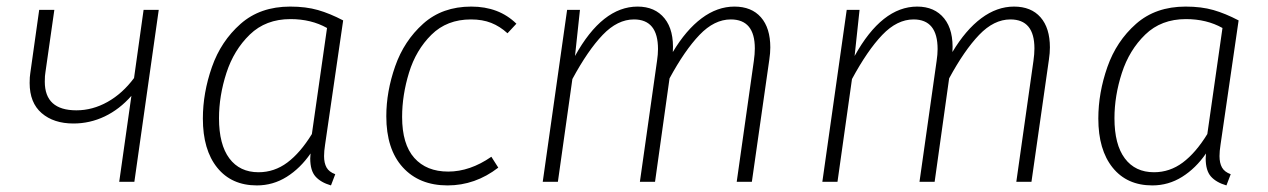

<svg xmlns="http://www.w3.org/2000/svg" viewBox="-20 -552 3850 583"><path d="M388 0H342L379 -261Q343 -220 298 -198.5Q253 -177 203 -177Q143 -177 106.5 -208.5Q70 -240 70 -300Q70 -319 72 -330L99 -522H145L118 -333Q116 -323 116 -304Q116 -217 212 -217Q261 -217 306.5 -242.5Q352 -268 387 -315L416 -522H462Z M1022 -490 967 -112Q964 -93 964 -78Q964 -57 971.5 -43.5Q979 -30 998 -23L985 11Q954 2 938 -16Q922 -34 922 -71L923 -86Q892 -41 850.5 -15Q809 11 760 11Q683 11 639.5 -43Q596 -97 596 -192Q596 -270 623.5 -348.5Q651 -427 710.5 -479.5Q770 -532 861 -532Q909 -532 945.5 -521.5Q982 -511 1022 -490ZM645 -193Q645 -113 676.5 -71Q708 -29 765 -29Q813 -29 852.5 -58.5Q892 -88 927 -145L973 -467Q925 -494 862 -494Q787 -494 738.5 -447Q690 -400 667.5 -330.5Q645 -261 645 -193Z M1548 -480 1521 -451Q1498 -472 1471.5 -482.5Q1445 -493 1410 -493Q1337 -493 1290 -446.5Q1243 -400 1222 -331.5Q1201 -263 1201 -197Q1201 -114 1238 -72.5Q1275 -31 1341 -31Q1407 -31 1472 -76L1493 -43Q1423 11 1339 11Q1253 11 1203 -44Q1153 -99 1153 -199Q1153 -274 1180 -351Q1207 -428 1265 -480Q1323 -532 1411 -532Q1495 -532 1548 -480Z M2319 -408Q2319 -391 2316 -371L2263 0H2217L2269 -367Q2272 -388 2272 -405Q2272 -493 2199 -493Q2149 -493 2104 -446Q2059 -399 2013 -314L1969 0H1923L1975 -367Q1978 -387 1978 -403Q1978 -493 1905 -493Q1855 -493 1810 -446Q1765 -399 1718 -312L1674 0H1628L1702 -522H1741L1726 -382Q1809 -532 1916 -532Q1969 -532 1998 -496Q2027 -460 2023 -394Q2063 -461 2110.5 -496.5Q2158 -532 2210 -532Q2262 -532 2290.5 -499.5Q2319 -467 2319 -408Z M3168 -408Q3168 -391 3165 -371L3112 0H3066L3118 -367Q3121 -388 3121 -405Q3121 -493 3048 -493Q2998 -493 2953 -446Q2908 -399 2862 -314L2818 0H2772L2824 -367Q2827 -387 2827 -403Q2827 -493 2754 -493Q2704 -493 2659 -446Q2614 -399 2567 -312L2523 0H2477L2551 -522H2590L2575 -382Q2658 -532 2765 -532Q2818 -532 2847 -496Q2876 -460 2872 -394Q2912 -461 2959.5 -496.5Q3007 -532 3059 -532Q3111 -532 3139.5 -499.5Q3168 -467 3168 -408Z M3741 -490 3686 -112Q3683 -93 3683 -78Q3683 -57 3690.5 -43.5Q3698 -30 3717 -23L3704 11Q3673 2 3657 -16Q3641 -34 3641 -71L3642 -86Q3611 -41 3569.5 -15Q3528 11 3479 11Q3402 11 3358.5 -43Q3315 -97 3315 -192Q3315 -270 3342.5 -348.5Q3370 -427 3429.5 -479.5Q3489 -532 3580 -532Q3628 -532 3664.5 -521.5Q3701 -511 3741 -490ZM3364 -193Q3364 -113 3395.5 -71Q3427 -29 3484 -29Q3532 -29 3571.5 -58.5Q3611 -88 3646 -145L3692 -467Q3644 -494 3581 -494Q3506 -494 3457.5 -447Q3409 -400 3386.5 -330.5Q3364 -261 3364 -193Z"/></svg>

Font: Fira Sans ExtraLight
Style: Italic
Weight: 275
Italic angle: -8°
Designer: Carrois Corporate & Edenspiekermann AG
Foundry: Carrois Corporate GbR & Edenspiekermann AG
Version: Version 4.203